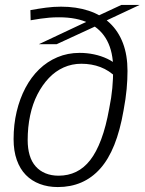

<svg xmlns="http://www.w3.org/2000/svg" viewBox="-20 -747 585 777"><path d="M451 -433Q422 -462 386.5 -475.5Q351 -489 309 -489Q271 -489 237.5 -474Q204 -459 177.5 -431Q151 -403 131.5 -365Q112 -327 102 -280Q92 -233 92 -180Q92 -146 100 -119Q108 -92 124.5 -73.5Q141 -55 164.5 -45.5Q188 -36 217 -36Q256 -36 288 -51.5Q320 -67 345 -99Q370 -131 389.5 -183Q409 -235 422 -308Q431 -352 434.5 -390.5Q438 -429 438 -468Q438 -536 413.5 -582.5Q389 -629 340.5 -653Q292 -677 219 -677Q197 -677 179.5 -675.5Q162 -674 144.5 -671.5Q127 -669 104 -665L103 -706Q136 -712 166 -716Q196 -720 227 -720Q289 -720 339 -703.5Q389 -687 424 -654Q459 -621 477.5 -572.5Q496 -524 496 -460Q496 -425 492.5 -386.5Q489 -348 480 -300Q466 -219 442.5 -160.5Q419 -102 385.5 -64.5Q352 -27 309 -8.5Q266 10 214 10Q174 10 141 -2.5Q108 -15 84.5 -39Q61 -63 48 -99.5Q35 -136 35 -184Q35 -243 47.5 -295.5Q60 -348 83 -391.5Q106 -435 138.5 -466.5Q171 -498 212.5 -515.5Q254 -533 302 -533Q332 -533 360.5 -527Q389 -521 414.5 -509Q440 -497 460 -478ZM209 -568H137L358 -672L355 -673L471 -727H545L385 -652L389 -651Z"/></svg>

Font: Georama Light
Style: Italic
Weight: 300
Italic angle: -9°
Designer: Jean-Baptiste Levee
Foundry: Production Type
Version: Version 1.001